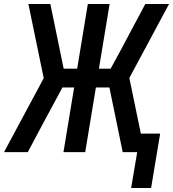

<svg xmlns="http://www.w3.org/2000/svg" viewBox="-25 -755 859 953"><path d="M725 178H626L656 0H584L518 -321H451L398 0H290L343 -321H285L188 -141L113 0H-5L192 -367L116 -735H225L291 -414H358L411 -735H519L466 -414H524Q534 -432 543.5 -449.5Q553 -467 562.5 -484.5Q572 -502 581.5 -519.5Q591 -537 600 -554.5Q609 -572 621 -594Q633 -616 642.5 -634.5Q652 -653 660.5 -668Q669 -683 675 -695L696 -735H814L617 -368L674 -92H770Z"/></svg>

Font: Iosevka Aile Semibold Oblique
Style: Regular
Weight: 600
Italic angle: -9°
Designer: Belleve Invis
Foundry: Belleve Invis
Version: Version 31.1.0; ttfautohint (v1.8.4)